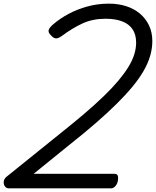

<svg xmlns="http://www.w3.org/2000/svg" viewBox="-37 -1035 857 1055"><path d="M12 0Q-2 0 -10 -11Q-18 -22 -16.5 -37Q-15 -52 -2 -63L297 -304Q370 -362 429 -412.5Q488 -463 534 -507.5Q580 -552 613.5 -592Q647 -632 668.5 -667Q690 -702 700.5 -735.5Q711 -769 711 -800Q711 -845 691.5 -874Q672 -903 634.5 -917.5Q597 -932 543 -932Q473 -932 418 -907Q363 -882 305 -839Q285 -824 271 -824Q257 -824 241 -843Q227 -857 230.5 -870Q234 -883 255 -901Q292 -933 339.5 -958.5Q387 -984 443.5 -999.5Q500 -1015 561 -1015Q613 -1015 656.5 -1001Q700 -987 732 -960Q764 -933 782 -895Q800 -857 800 -809Q800 -770 788.5 -729.5Q777 -689 753 -647Q729 -605 692 -560Q655 -515 604.5 -465Q554 -415 489 -358.5Q424 -302 343 -238L148 -80H592Q602 -80 607 -74.5Q612 -69 612 -58Q612 -32 600 -16Q588 0 573 0Z"/></svg>

Font: Playwrite AU NSW
Style: Regular
Weight: 400
Designer: Veronika Burian, José Scaglione
Foundry: TypeTogether
Version: Version 1.002